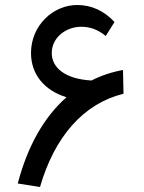

<svg xmlns="http://www.w3.org/2000/svg" viewBox="-20 -740 578 768"><path d="M51 -6 140 8C198 -193 314 -326 474 -365L472 -460C427 -452 385 -438 346 -418C239 -424 187 -470 187 -528C187 -590 244 -633 305 -633C339 -633 372 -622 403 -596L438 -652C397 -696 347 -720 289 -720C192 -720 104 -638 104 -528C104 -442 158 -378 246 -351C156 -272 90 -155 51 -6Z"/></svg>

Font: Wafeq Medium
Style: Regular
Weight: 500
Designer: Rasmus Andersson & Azza Alameddine
Foundry: Google & TypeTogether
Version: Version 3.000;January 28, 2025;FontCreator 15.0.0.3014 64-bi